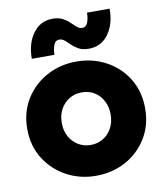

<svg xmlns="http://www.w3.org/2000/svg" viewBox="-85 -821 769 899"><g transform="rotate(-10 300.0 -372.0)"><path d="M299.8 7.8Q223.1 7.8 159.4 -26.9Q95.7 -61.5 57.6 -122.8Q19.5 -184.1 19.5 -263.7Q19.5 -343.8 57.6 -405Q95.7 -466.3 159.4 -500.7Q223.1 -535.2 299.8 -535.2Q377.9 -535.2 441.4 -500.7Q504.9 -466.3 542.5 -405Q580.1 -343.8 580.1 -263.7Q580.1 -184.1 542.5 -122.8Q504.9 -61.5 441.4 -26.9Q377.9 7.8 299.8 7.8ZM299.8 -138.7Q332.5 -138.7 358.9 -154.5Q385.3 -170.4 400.6 -198.5Q416 -226.6 416 -263.7Q416 -299.3 401.4 -327.6Q386.7 -356 360.8 -372.3Q335 -388.7 300.8 -388.7Q267.6 -388.7 241 -372.8Q214.4 -356.9 199 -328.6Q183.6 -300.3 183.6 -263.7Q183.6 -226.6 199.2 -198.5Q214.8 -170.4 241.2 -154.5Q267.6 -138.7 299.8 -138.7ZM97.7 -584Q97.7 -656.7 132.3 -704.3Q167 -752 225.6 -752Q254.4 -752 273.2 -741.9Q292 -731.9 305.4 -718.8Q318.8 -705.6 330.3 -695.6Q341.8 -685.5 355.5 -685.5Q374 -685.5 381.8 -705.3Q389.6 -725.1 389.6 -752H497.1Q498 -680.2 463.4 -632.1Q428.7 -584 369.1 -584Q340.8 -584 322.3 -594Q303.7 -604 290.3 -617.2Q276.9 -630.4 265.1 -640.4Q253.4 -650.4 239.3 -650.4Q221.7 -650.4 213.9 -631.6Q206.1 -612.8 205.1 -584Z"/></g></svg>

Font: Reddit Sans Black
Style: Regular
Weight: 900
Version: Version 1.014